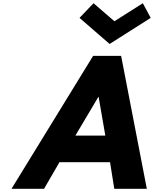

<svg xmlns="http://www.w3.org/2000/svg" viewBox="-20 -1172 983 1192"><path d="M915.6 -1061 866.7 -1152 690.2 -1040 560.7 -1152 473.6 -1061 660.5 -899ZM732 -825H558L51.5 0H253.5L349.2 -165H663.2L689.5 0H891.5ZM633.9 -330H447.9L590.4 -570H592.4Z"/></svg>

Font: Hussar
Style: BdOblTwo
Weight: 700
Foundry: Cannot Into Space Fonts
Version: Version 2.00